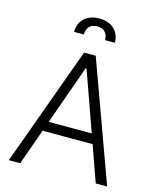

<svg xmlns="http://www.w3.org/2000/svg" viewBox="-136 -1038 927 1132"><g transform="rotate(15 328.0 -472.5)"><path d="M97.7 0 175.4 -219.1H480.8L558.6 0H628.2L363.6 -727.3H292.6L28.1 0ZM196.7 -278.8 325.6 -641H330.6L459.5 -278.8ZM203.8 -830.3H263.5C263.5 -867.5 282.3 -897 328.8 -897C373.2 -897 393.1 -868.6 393.1 -830.3H452.8C452.8 -898.1 405.9 -945.3 328.8 -945.3C251.4 -945.3 203.8 -898.1 203.8 -830.3Z"/></g></svg>

Font: Karasuma Gothic
Style: Light
Weight: 300
Designer: Rasmus Andersson / Ryoko Nishizuka
Foundry: rsms
Version: Version 1.00